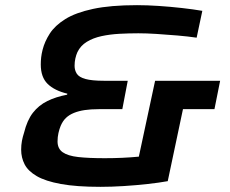

<svg xmlns="http://www.w3.org/2000/svg" viewBox="-20 -716 892 744"><path d="M369 8Q276 8 216 -3Q156 -14 122.5 -33.5Q89 -53 75.5 -79Q62 -105 62 -136Q62 -154 65 -170Q68 -186 73 -201Q85 -250 107.5 -279Q130 -308 163.5 -324.5Q197 -341 240 -349L241 -353Q191 -365 164.5 -391Q138 -417 138 -466Q138 -480 139.5 -493.5Q141 -507 145 -523Q153 -555 173 -586Q193 -617 233 -642Q273 -667 340.5 -681.5Q408 -696 511 -696Q550 -696 595 -693Q640 -690 684.5 -685Q729 -680 764 -674L742 -570Q708 -575 667 -578.5Q626 -582 586.5 -584.5Q547 -587 516 -587Q479 -587 442.5 -585Q406 -583 373.5 -576Q341 -569 316.5 -554Q292 -539 280 -514Q275 -503 272 -489.5Q269 -476 269 -461Q269 -444 277.5 -430.5Q286 -417 311 -410Q336 -403 383 -403H475L454 -293H363Q332 -293 308.5 -289.5Q285 -286 266.5 -278.5Q248 -271 235.5 -259Q223 -247 215 -228Q210 -216 206.5 -200.5Q203 -185 203 -168Q203 -140 223 -126Q243 -112 283 -107.5Q323 -103 386 -103Q421 -103 454 -104.5Q487 -106 518 -109L581 -403H833L811 -293H689L630 -14Q597 -8 552 -3Q507 2 459.5 5Q412 8 369 8Z"/></svg>

Font: Saira Expanded SemiBold
Style: Italic
Weight: 600
Width: 7
Italic angle: -12°
Designer: Hector Gatti with collaboration of the Omnibus-Type team
Foundry: Omnibus-Type
Version: Version 1.101